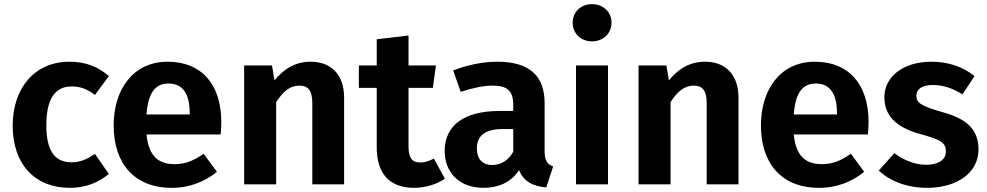

<svg xmlns="http://www.w3.org/2000/svg" viewBox="-20 -887 4752 924"><path d="M314 -590C147 -590 41 -463 41 -282C41 -99 146 17 316 17C392 17 453 -8 504 -50L437 -146C395 -119 366 -106 324 -106C252 -106 203 -150 203 -283C203 -416 248 -471 325 -471C367 -471 401 -458 437 -430L504 -521C450 -567 391 -590 314 -590Z M1045 -299C1045 -482 949 -590 787 -590C620 -590 527 -456 527 -283C527 -104 623 17 807 17C896 17 968 -15 1024 -60L960 -147C910 -112 869 -97 821 -97C747 -97 696 -130 685 -240H1042C1043 -256 1045 -280 1045 -299ZM893 -336H685C693 -445 730 -485 791 -485C864 -485 893 -429 893 -342Z M1475 -590C1403 -590 1347 -557 1301 -500L1289 -572H1155V0H1309V-395C1341 -446 1376 -475 1420 -475C1458 -475 1483 -457 1483 -391V0H1636V-417C1636 -525 1576 -590 1475 -590Z M2068 -124C2044 -111 2024 -105 2003 -105C1964 -105 1946 -126 1946 -183V-464H2063L2078 -572H1946V-716L1793 -698V-572H1707V-464H1793V-179C1793 -52 1853 16 1972 17C2023 17 2079 2 2121 -27Z M2601 -159V-390C2601 -519 2532 -590 2373 -590C2308 -590 2233 -576 2161 -548L2197 -445C2254 -464 2310 -475 2348 -475C2419 -475 2450 -453 2450 -381V-353H2384C2215 -353 2120 -285 2120 -160C2120 -56 2192 17 2306 17C2374 17 2437 -6 2478 -68C2501 -12 2545 9 2609 15L2642 -86C2615 -96 2601 -112 2601 -159ZM2349 -93C2301 -93 2275 -122 2275 -173C2275 -235 2316 -266 2400 -266H2450V-157C2427 -116 2392 -93 2349 -93Z M2829 -867C2774 -867 2736 -828 2736 -778C2736 -727 2774 -688 2829 -688C2884 -688 2923 -727 2923 -778C2923 -828 2884 -867 2829 -867ZM2906 -572H2752V0H2906Z M3373 -590C3301 -590 3245 -557 3199 -500L3187 -572H3053V0H3207V-395C3239 -446 3274 -475 3318 -475C3356 -475 3381 -457 3381 -391V0H3534V-417C3534 -525 3474 -590 3373 -590Z M4160 -299C4160 -482 4064 -590 3902 -590C3735 -590 3642 -456 3642 -283C3642 -104 3738 17 3922 17C4011 17 4083 -15 4139 -60L4075 -147C4025 -112 3984 -97 3936 -97C3862 -97 3811 -130 3800 -240H4157C4158 -256 4160 -280 4160 -299ZM4008 -336H3800C3808 -445 3845 -485 3906 -485C3979 -485 4008 -429 4008 -342Z M4463 -590C4324 -590 4236 -516 4236 -419C4236 -333 4290 -275 4405 -243C4511 -214 4532 -200 4532 -157C4532 -118 4495 -94 4438 -94C4381 -94 4328 -117 4284 -150L4209 -66C4263 -16 4343 17 4442 17C4578 17 4689 -50 4689 -168C4689 -270 4625 -318 4510 -349C4410 -378 4390 -393 4390 -427C4390 -458 4418 -478 4469 -478C4519 -478 4565 -462 4612 -433L4670 -521C4616 -564 4546 -590 4463 -590Z"/></svg>

Font: Glow Sans TC Normal
Style: Bold
Weight: 700
Designer: Ryoko NISHIZUKA (kana, bopomofo & ideographs); Paul D. Hunt (Latin, Greek & Cyrillic); Sandoll Communications, Soo-young
Version: Version 0.93